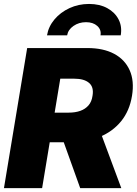

<svg xmlns="http://www.w3.org/2000/svg" viewBox="-20 -977 710 997"><path d="M0.5 0 121.1 -727.5H434.1Q516.1 -727.5 572.3 -697.8Q628.4 -668 653.3 -612.3Q678.2 -556.6 665.5 -479.5Q652.8 -401.4 608.9 -347.4Q564.9 -293.5 497.1 -265.9Q429.2 -238.3 345.2 -238.3H160.2L185.5 -392.1H336.4Q371.1 -392.1 397 -401.4Q422.9 -410.6 439.5 -429.7Q456.1 -448.7 460.4 -479.5Q468.3 -524.4 442.6 -546.4Q417 -568.4 365.7 -568.4H293L198.7 0ZM396.5 0 276.9 -333.5H485.8L609.9 0ZM442.4 -956.5Q497.1 -956.5 536.9 -934.8Q576.7 -913.1 595.7 -876.2Q614.7 -839.4 606.9 -793.5H502Q506.8 -822.8 485.1 -842.3Q463.4 -861.8 426.8 -861.8Q389.6 -861.8 361.6 -842.3Q333.5 -822.8 328.6 -793.5H224.1Q231.9 -839.4 262.9 -876.2Q293.9 -913.1 340.8 -934.8Q387.7 -956.5 442.4 -956.5Z"/></svg>

Font: Inter 17pt Black
Style: Italic
Weight: 900
Italic angle: -9.3988°
Version: Version 4.001;git-66647c0bb